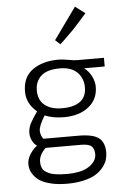

<svg xmlns="http://www.w3.org/2000/svg" viewBox="-61 -801 655 1010"><g transform="rotate(-5 266.5 -296.0)"><path d="M254.4 -591.8 374 -758.3 425.8 -719.2 378.4 -666Q368.2 -653.3 343.8 -628.9Q319.3 -604.5 299.8 -585.9L280.3 -567.9ZM254.4 114.7Q333.5 114.7 373 87.9Q412.6 61 412.6 23.9Q412.6 -3.9 398.2 -17.8Q383.8 -31.7 340.8 -31.7H155.8Q120.1 2 120.1 38.6Q120.1 48.3 121.3 55.4Q122.6 62.5 126.5 72.3Q130.4 82 139.4 88.9Q148.4 95.7 162.4 102.1Q176.3 108.4 200 111.6Q223.6 114.7 254.4 114.7ZM362.3 -477.1H502.4V-431.2H393.6Q418.9 -412.1 432.6 -384.3Q446.3 -356.4 446.3 -329.1Q446.3 -262.7 396.5 -223.4Q346.7 -184.1 265.6 -184.1Q210 -184.1 165 -202.1Q132.8 -149.9 132.8 -124Q132.8 -112.3 136.7 -101.3Q140.6 -90.3 144.5 -85.4L147.9 -80.6H333Q410.2 -80.6 440.7 -56.6Q471.2 -32.7 471.2 20Q471.2 40 465.1 59.1Q459 78.1 443.4 97.9Q427.7 117.7 403.8 132.6Q379.9 147.5 340.6 156.7Q301.3 166 251.5 166Q205.1 166 169.2 157.5Q133.3 148.9 112.8 136.5Q92.3 124 79.3 106.9Q66.4 89.8 62 75.2Q57.6 60.5 57.6 45.4Q57.6 18.1 75.9 -9.3Q94.2 -36.6 111.8 -46.9Q95.7 -57.6 86.4 -77.1Q77.1 -96.7 77.1 -115.7Q77.1 -141.6 88.4 -164.6Q99.6 -187.5 127.4 -227.1Q73.2 -272.5 73.2 -335.9Q73.2 -412.6 126.2 -450.4Q179.2 -488.3 263.2 -488.3Q285.2 -488.3 314.5 -482.7Q343.8 -477.1 362.3 -477.1ZM266.1 -441.9Q198.7 -441.9 167.2 -413.1Q135.7 -384.3 135.7 -336.4Q135.7 -285.6 168.9 -258.8Q202.1 -231.9 261.2 -231.9Q323.7 -231.9 356.4 -256.8Q389.2 -281.7 389.2 -331.1Q389.2 -378.9 357.9 -410.4Q326.7 -441.9 266.1 -441.9Z"/></g></svg>

Font: Anaheim
Style: Regular
Weight: 400
Designer: vernon adams
Foundry: vernon adams
Version: Version 1.002; ttfautohint (v0.93.5-3d13) -l 8 -r 50 -G 200 